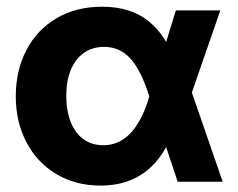

<svg xmlns="http://www.w3.org/2000/svg" viewBox="-20 -547 715 578"><path d="M27.5 -256.8Q27.5 -334.9 59.5 -396.2Q91.4 -457.6 150.4 -492.2Q209.4 -526.8 287.3 -526.8Q372.9 -526.8 427 -483.5Q481 -440.3 508.8 -356.6H534.8L554.5 -277.4L650.4 0H514.8L428.7 -259Q405.3 -333.9 373.3 -369.9Q341.3 -405.9 293.2 -405.9Q258.2 -405.9 232.6 -387.8Q206.9 -369.8 193.2 -336.6Q179.5 -303.3 179.5 -258.6Q179.5 -213.5 192.9 -179.7Q206.3 -146 231.4 -127.9Q256.5 -109.8 290.8 -109.8Q324.1 -109.8 350.5 -127.3Q377 -144.9 396.4 -177.4Q415.9 -209.9 429.3 -256.1L509.4 -515.6H643.2L553.3 -256.1L532.4 -163.3H506.4Q486.1 -105.4 455.1 -66.6Q424.1 -27.8 381.1 -8.1Q338.1 11.7 282.6 11.7Q207.6 11.7 149.5 -23Q91.4 -57.8 59.5 -119Q27.5 -180.2 27.5 -256.8Z"/></svg>

Font: Intratopia Thin
Style: Regular
Weight: 100
Designer: Rasmus Andersson
Foundry: rsms
Version: Version 3.000;Glyphs 3.2.3 (3260)